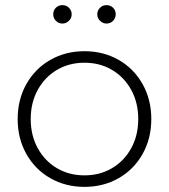

<svg xmlns="http://www.w3.org/2000/svg" viewBox="-20 -726 660 750"><path d="M49 -261Q49 -337 83 -397.5Q117 -458 176.5 -492Q236 -526 310 -526Q384 -526 443.5 -492Q503 -458 537 -397.5Q571 -337 571 -261Q571 -185 537 -124.5Q503 -64 443.5 -30Q384 4 310 4Q236 4 176.5 -30Q117 -64 83 -124.5Q49 -185 49 -261ZM520 -261Q520 -325 492.5 -375Q465 -425 417.5 -453Q370 -481 310 -481Q250 -481 202.5 -453Q155 -425 127.5 -375Q100 -325 100 -261Q100 -197 127.5 -147Q155 -97 202.5 -69Q250 -41 310 -41Q370 -41 417.5 -69Q465 -97 492.5 -147Q520 -197 520 -261ZM188 -670Q188 -686 198.5 -696Q209 -706 224 -706Q239 -706 249.5 -695.5Q260 -685 260 -670Q260 -655 249 -644.5Q238 -634 224 -634Q209 -634 198.5 -644.5Q188 -655 188 -670ZM360 -670Q360 -685 370.5 -695.5Q381 -706 396 -706Q411 -706 421.5 -696Q432 -686 432 -670Q432 -655 421.5 -644.5Q411 -634 396 -634Q382 -634 371 -644.5Q360 -655 360 -670Z"/></svg>

Font: Montserrat Alternates Light
Style: Regular
Weight: 300
Designer: Julieta Ulanovsky
Foundry: Julieta Ulanovsky
Version: Version 7.200